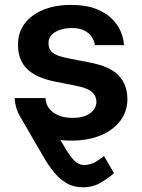

<svg xmlns="http://www.w3.org/2000/svg" viewBox="-20 -573 590 797"><path d="M494.7 -385.7H373.6Q372.9 -399.1 363.6 -415.8Q354.4 -432.5 333.5 -444.6Q312.5 -456.7 277 -456.7Q236.9 -456.7 209 -439.8Q181.1 -422.9 181.5 -394.9Q181.1 -367.2 199.6 -353.5Q218 -339.8 259.9 -331.7L355.5 -312.9Q438.9 -296.5 473.7 -258.5Q508.5 -220.5 508.9 -162.3Q508.9 -110.8 479.4 -71.7Q449.9 -32.7 397.7 -11Q345.5 10.7 277 10.7Q252.8 10.7 230.8 8.2Q255.3 51.5 271.7 73.7Q288 95.9 301 103.9Q313.9 111.9 328.8 111.9Q355.1 111.9 376.1 99.4Q397 87 411.9 74.6L453.1 146Q431.5 165.5 398.6 185Q365.8 204.5 325.3 204.5Q285.5 204.5 255.7 187Q225.9 169.4 202.6 140.1Q179.3 110.8 159.1 75.6L65 -86.6Q53.3 -106.2 47.4 -126.4Q41.5 -146.7 40.5 -165.8H168.7Q170.5 -129.6 200.5 -106.7Q230.5 -83.8 282.7 -83.8Q328.8 -83.8 354.4 -103.2Q380 -122.5 380.3 -150.6Q380 -173.7 363.1 -190Q346.2 -206.3 303.6 -215.2L208.1 -234.4Q129.3 -250 91.8 -287.5Q54.3 -324.9 54.7 -387.8Q54.7 -438.2 82.4 -475.1Q110.1 -512.1 159.8 -532.3Q209.5 -552.6 275.2 -552.6Q335.2 -552.6 376.8 -536.8Q418.3 -521 443.9 -495.7Q469.5 -470.5 481.5 -441.4Q493.6 -412.3 494.7 -385.7Z"/></svg>

Font: Inter Zeller Semi Bold
Style: Regular
Weight: 600
Designer: Rasmus Andersson; Joe Bland
Foundry: zeller
Version: Version 3.015;git-dec3a8cb1